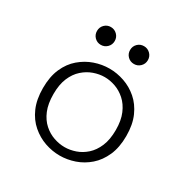

<svg xmlns="http://www.w3.org/2000/svg" viewBox="-156 -807 931 953"><g transform="rotate(30 309.5 -330.0)"><path d="M310 10.5Q267 10.5 225 -4Q183 -18.5 147.8 -48.8Q112.5 -79 91.8 -126.2Q71 -173.5 71 -239Q71 -304.5 91.8 -351.5Q112.5 -398.5 147.8 -428.5Q183 -458.5 225 -473Q267 -487.5 310 -487.5Q352.5 -487.5 394.8 -473Q437 -458.5 471.8 -428.5Q506.5 -398.5 527.5 -351.5Q548.5 -304.5 548.5 -239Q548.5 -173.5 527.5 -126.2Q506.5 -79 471.8 -48.8Q437 -18.5 394.8 -4Q352.5 10.5 310 10.5ZM310 -38Q340.5 -38 371.8 -48.8Q403 -59.5 429.5 -83.2Q456 -107 472.2 -145.2Q488.5 -183.5 488.5 -239Q488.5 -293.5 472.2 -331.5Q456 -369.5 429.5 -393.2Q403 -417 371.8 -428Q340.5 -439 310 -439Q279.5 -439 248 -428Q216.5 -417 189.8 -393.2Q163 -369.5 147 -331.5Q131 -293.5 131 -239Q131 -183.5 147 -145.2Q163 -107 189.8 -83.2Q216.5 -59.5 248 -48.8Q279.5 -38 310 -38ZM212 -567.5Q191 -567.5 176.2 -582.2Q161.5 -597 161.5 -618.5Q161.5 -640 176.2 -654.8Q191 -669.5 212 -669.5Q233 -669.5 248 -654.8Q263 -640 263 -618.5Q263 -597 248 -582.2Q233 -567.5 212 -567.5ZM402 -567.5Q380.5 -567.5 365.8 -582.2Q351 -597 351 -618.5Q351 -640 365.8 -654.8Q380.5 -669.5 402 -669.5Q423 -669.5 438 -654.8Q453 -640 453 -618.5Q453 -597 438 -582.2Q423 -567.5 402 -567.5Z"/></g></svg>

Font: Sono ExtraLight Monospace Light
Style: Regular
Weight: 300
Version: Version 2.112